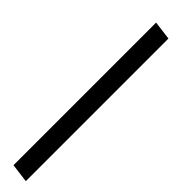

<svg xmlns="http://www.w3.org/2000/svg" viewBox="-21 -174 485 485"><g transform="rotate(-45 222.0 69.0)"><path d="M460.5 44.5 454 95H-55.5L-49 44.5Z"/></g></svg>

Font: Merriweather 72pt ExtraBold
Style: Italic
Weight: 800
Italic angle: -7.8°
Version: Version 2.101